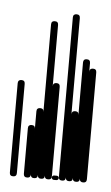

<svg xmlns="http://www.w3.org/2000/svg" viewBox="-38 -409 252 437"><g transform="rotate(5 88.0 -190.0)"><path d="M0 -8H16V-212H0ZM8 -16Q4 -16 2 -14Q0 -12 0 -8Q0 -4 2 -2Q4 0 8 0Q12 0 14 -2Q16 -4 16 -8Q16 -12 14 -14Q12 -16 8 -16ZM8 -220Q4 -220 2 -218Q0 -216 0 -212Q0 -208 2 -206Q4 -204 8 -204Q12 -204 14 -206Q16 -208 16 -212Q16 -216 14 -218Q12 -220 8 -220Z M16 0Q16 0 16 0Q16 0 16 0Q16 0 16 0Q16 0 16 0H32Q32 0 32 0Q32 0 32 0Q32 0 32 0Q32 0 32 0Z M32 -8H48V-112H32ZM40 -16Q36 -16 34 -14Q32 -12 32 -8Q32 -4 34 -2Q36 0 40 0Q44 0 46 -2Q48 -4 48 -8Q48 -12 46 -14Q44 -16 40 -16ZM40 -120Q36 -120 34 -118Q32 -116 32 -112Q32 -108 34 -106Q36 -104 40 -104Q44 -104 46 -106Q48 -108 48 -112Q48 -116 46 -118Q44 -120 40 -120Z M48 -8H64V-152H48ZM56 -16Q52 -16 50 -14Q48 -12 48 -8Q48 -4 50 -2Q52 0 56 0Q60 0 62 -2Q64 -4 64 -8Q64 -12 62 -14Q60 -16 56 -16ZM56 -160Q52 -160 50 -158Q48 -156 48 -152Q48 -148 50 -146Q52 -144 56 -144Q60 -144 62 -146Q64 -148 64 -152Q64 -156 62 -158Q60 -160 56 -160Z M64 -8H80V-352H64ZM72 -16Q68 -16 66 -14Q64 -12 64 -8Q64 -4 66 -2Q68 0 72 0Q76 0 78 -2Q80 -4 80 -8Q80 -12 78 -14Q76 -16 72 -16ZM72 -360Q68 -360 66 -358Q64 -356 64 -352Q64 -348 66 -346Q68 -344 72 -344Q76 -344 78 -346Q80 -348 80 -352Q80 -356 78 -358Q76 -360 72 -360Z M80 -8H96V-212H80ZM88 -16Q84 -16 82 -14Q80 -12 80 -8Q80 -4 82 -2Q84 0 88 0Q92 0 94 -2Q96 -4 96 -8Q96 -12 94 -14Q92 -16 88 -16ZM88 -220Q84 -220 82 -218Q80 -216 80 -212Q80 -208 82 -206Q84 -204 88 -204Q92 -204 94 -206Q96 -208 96 -212Q96 -216 94 -218Q92 -220 88 -220Z M101 -10Q99 -10 97.5 -8.5Q96 -7 96 -5Q96 -3 97.5 -1.5Q99 0 101 0H107Q109 0 110.5 -1.5Q112 -3 112 -5Q112 -7 110.5 -8.5Q109 -10 107 -10Z M112 -8H128V-372H112ZM120 -16Q116 -16 114 -14Q112 -12 112 -8Q112 -4 114 -2Q116 0 120 0Q124 0 126 -2Q128 -4 128 -8Q128 -12 126 -14Q124 -16 120 -16ZM120 -380Q116 -380 114 -378Q112 -376 112 -372Q112 -368 114 -366Q116 -364 120 -364Q124 -364 126 -366Q128 -368 128 -372Q128 -376 126 -378Q124 -380 120 -380Z M128 -8H144V-152H128ZM136 -16Q132 -16 130 -14Q128 -12 128 -8Q128 -4 130 -2Q132 0 136 0Q140 0 142 -2Q144 -4 144 -8Q144 -12 142 -14Q140 -16 136 -16ZM136 -160Q132 -160 130 -158Q128 -156 128 -152Q128 -148 130 -146Q132 -144 136 -144Q140 -144 142 -146Q144 -148 144 -152Q144 -156 142 -158Q140 -160 136 -160Z M144 -8H160V-272H144ZM152 -16Q148 -16 146 -14Q144 -12 144 -8Q144 -4 146 -2Q148 0 152 0Q156 0 158 -2Q160 -4 160 -8Q160 -12 158 -14Q156 -16 152 -16ZM152 -280Q148 -280 146 -278Q144 -276 144 -272Q144 -268 146 -266Q148 -264 152 -264Q156 -264 158 -266Q160 -268 160 -272Q160 -276 158 -278Q156 -280 152 -280Z M160 -8H176V-252H160ZM168 -16Q164 -16 162 -14Q160 -12 160 -8Q160 -4 162 -2Q164 0 168 0Q172 0 174 -2Q176 -4 176 -8Q176 -12 174 -14Q172 -16 168 -16ZM168 -260Q164 -260 162 -258Q160 -256 160 -252Q160 -248 162 -246Q164 -244 168 -244Q172 -244 174 -246Q176 -248 176 -252Q176 -256 174 -258Q172 -260 168 -260Z"/></g></svg>

Font: Wavefont ExtraLight
Style: Regular
Weight: 250
Version: Version 3.004;gftools[0.9.33]